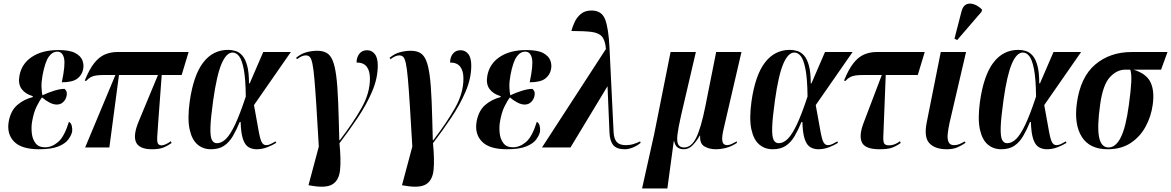

<svg xmlns="http://www.w3.org/2000/svg" viewBox="-20 -828 6575 1078"><path d="M199 10Q101 10 59 -33Q17 -76 29 -146Q40 -206 76.5 -238Q113 -270 164 -283V-288Q121 -301 101 -329Q81 -357 89 -402Q101 -470 159 -508.5Q217 -547 308 -547Q371 -547 402 -530.5Q433 -514 442.5 -489.5Q452 -465 447 -440Q441 -407 414 -386.5Q387 -366 327 -366Q348 -464 339.5 -501Q331 -538 302 -538Q274 -538 253.5 -509Q233 -480 219 -406Q212 -368 213 -340Q214 -312 218 -293Q250 -308 283.5 -318.5Q317 -329 342 -329Q348 -325 352.5 -316Q357 -307 354 -290Q350 -270 335.5 -255.5Q321 -241 299 -241Q280 -241 258.5 -252Q237 -263 216 -281Q203 -265 186 -231Q169 -197 160 -144Q155 -114 158.5 -80.5Q162 -47 179.5 -24Q197 -1 233 -1Q271 -1 306 -30.5Q341 -60 367 -144Q379 -138 383 -121Q387 -104 385 -89Q381 -69 364 -45.5Q347 -22 308 -6Q269 10 199 10Z M458 0 628 -407H571Q540 -407 521.5 -404.5Q503 -402 490 -395Q477 -388 463 -373L456 -376Q481 -438 508.5 -473Q536 -508 568.5 -522Q601 -536 640 -536H1039L1000 -407H888L869 -151Q865 -93 863 -63Q861 -33 866.5 -22.5Q872 -12 888 -12Q897 -12 911.5 -18.5Q926 -25 939 -35L943 -25Q916 -6 893 2Q870 10 834 10Q762 10 744 -29Q726 -68 759 -147L867 -407H648L594 0Z M1164 10Q1120 10 1088.5 -17Q1057 -44 1044.5 -102.5Q1032 -161 1045 -257Q1066 -405 1120.5 -476.5Q1175 -548 1261 -548Q1282 -548 1303 -541.5Q1324 -535 1341 -515.5Q1358 -496 1368 -458.5Q1378 -421 1378 -360H1382L1458 -536H1613L1406 -238Q1423 -146 1431.5 -97Q1440 -48 1449 -30.5Q1458 -13 1475 -13Q1487 -13 1501 -20Q1515 -27 1527 -34L1531 -26Q1509 -12 1480 -1Q1451 10 1421 10Q1396 10 1376 -1.5Q1356 -13 1344.5 -46Q1333 -79 1331 -143H1326Q1308 -99 1287.5 -64Q1267 -29 1238 -9.5Q1209 10 1164 10ZM1198 -24Q1224 -24 1248.5 -48Q1273 -72 1300 -129Q1327 -186 1360 -286Q1359 -386 1348.5 -439.5Q1338 -493 1322 -513Q1306 -533 1286 -533Q1251 -533 1224 -470Q1197 -407 1177 -265Q1163 -165 1161.5 -113Q1160 -61 1169.5 -42.5Q1179 -24 1198 -24Z M1731 215 1712 212 1770 -5Q1762 -145 1756 -238Q1750 -331 1745 -387Q1740 -443 1734 -471Q1728 -499 1719.5 -508Q1711 -517 1697 -517Q1687 -517 1675.5 -512.5Q1664 -508 1648 -496L1642 -503Q1670 -527 1701.5 -535Q1733 -543 1761 -543Q1792 -543 1813 -531.5Q1834 -520 1847 -490Q1860 -460 1867.5 -404Q1875 -348 1878.5 -259Q1882 -170 1885 -41H1888Q1963 -139 2010 -222Q2057 -305 2057 -387Q2057 -430 2039 -453.5Q2021 -477 1982 -477Q1982 -506 1997.5 -526Q2013 -546 2041 -546Q2067 -546 2084 -525Q2101 -504 2101 -460Q2101 -388 2069 -313.5Q2037 -239 1987.5 -165.5Q1938 -92 1886 -24Q1895 66 1889.5 124.5Q1884 183 1848 206Q1812 229 1731 215Z M2256 215 2237 212 2295 -5Q2287 -145 2281 -238Q2275 -331 2270 -387Q2265 -443 2259 -471Q2253 -499 2244.5 -508Q2236 -517 2222 -517Q2212 -517 2200.5 -512.5Q2189 -508 2173 -496L2167 -503Q2195 -527 2226.5 -535Q2258 -543 2286 -543Q2317 -543 2338 -531.5Q2359 -520 2372 -490Q2385 -460 2392.5 -404Q2400 -348 2403.5 -259Q2407 -170 2410 -41H2413Q2488 -139 2535 -222Q2582 -305 2582 -387Q2582 -430 2564 -453.5Q2546 -477 2507 -477Q2507 -506 2522.5 -526Q2538 -546 2566 -546Q2592 -546 2609 -525Q2626 -504 2626 -460Q2626 -388 2594 -313.5Q2562 -239 2512.5 -165.5Q2463 -92 2411 -24Q2420 66 2414.5 124.5Q2409 183 2373 206Q2337 229 2256 215Z M2826 10Q2728 10 2686 -33Q2644 -76 2656 -146Q2667 -206 2703.5 -238Q2740 -270 2791 -283V-288Q2748 -301 2728 -329Q2708 -357 2716 -402Q2728 -470 2786 -508.5Q2844 -547 2935 -547Q2998 -547 3029 -530.5Q3060 -514 3069.5 -489.5Q3079 -465 3074 -440Q3068 -407 3041 -386.5Q3014 -366 2954 -366Q2975 -464 2966.5 -501Q2958 -538 2929 -538Q2901 -538 2880.5 -509Q2860 -480 2846 -406Q2839 -368 2840 -340Q2841 -312 2845 -293Q2877 -308 2910.5 -318.5Q2944 -329 2969 -329Q2975 -325 2979.5 -316Q2984 -307 2981 -290Q2977 -270 2962.5 -255.5Q2948 -241 2926 -241Q2907 -241 2885.5 -252Q2864 -263 2843 -281Q2830 -265 2813 -231Q2796 -197 2787 -144Q2782 -114 2785.5 -80.5Q2789 -47 2806.5 -24Q2824 -1 2860 -1Q2898 -1 2933 -30.5Q2968 -60 2994 -144Q3006 -138 3010 -121Q3014 -104 3012 -89Q3008 -69 2991 -45.5Q2974 -22 2935 -6Q2896 10 2826 10Z M3023 0 3382 -553Q3378 -602 3359.5 -623Q3341 -644 3300 -649Q3259 -654 3188 -654Q3194 -677 3206 -703.5Q3218 -730 3241 -749.5Q3264 -769 3301 -769Q3359 -769 3378 -718Q3397 -667 3402 -561L3425 -88Q3427 -48 3443 -30.5Q3459 -13 3494 -13Q3517 -13 3537.5 -19.5Q3558 -26 3574 -34L3577 -26Q3558 -10 3533.5 0Q3509 10 3488 10Q3442 10 3423 -13.5Q3404 -37 3402 -83L3391 -344L3183 0Z M3585 230 3653 -75 3745 -536H3887L3804 -180Q3788 -110 3783.5 -71Q3779 -32 3788.5 -16Q3798 0 3821 0Q3862 0 3889 -55Q3916 -110 3940 -230L4001 -536H4143L4043 -105Q4033 -62 4035 -42.5Q4037 -23 4045.5 -18Q4054 -13 4061 -13Q4073 -13 4086.5 -19Q4100 -25 4116 -34L4118 -26Q4086 -5 4056 2.5Q4026 10 3999 10Q3962 10 3935 -6Q3908 -22 3911 -67H3909Q3893 -38 3870.5 -14Q3848 10 3819 10Q3798 10 3784 -0.5Q3770 -11 3765 -36H3763L3727 230Z M4318 10Q4274 10 4242.5 -17Q4211 -44 4198.5 -102.5Q4186 -161 4199 -257Q4220 -405 4274.5 -476.5Q4329 -548 4415 -548Q4436 -548 4457 -541.5Q4478 -535 4495 -515.5Q4512 -496 4522 -458.5Q4532 -421 4532 -360H4536L4612 -536H4767L4560 -238Q4577 -146 4585.5 -97Q4594 -48 4603 -30.5Q4612 -13 4629 -13Q4641 -13 4655 -20Q4669 -27 4681 -34L4685 -26Q4663 -12 4634 -1Q4605 10 4575 10Q4550 10 4530 -1.5Q4510 -13 4498.5 -46Q4487 -79 4485 -143H4480Q4462 -99 4441.5 -64Q4421 -29 4392 -9.5Q4363 10 4318 10ZM4352 -24Q4378 -24 4402.5 -48Q4427 -72 4454 -129Q4481 -186 4514 -286Q4513 -386 4502.5 -439.5Q4492 -493 4476 -513Q4460 -533 4440 -533Q4405 -533 4378 -470Q4351 -407 4331 -265Q4317 -165 4315.5 -113Q4314 -61 4323.5 -42.5Q4333 -24 4352 -24Z M4918 10Q4839 10 4820 -27Q4801 -64 4828 -136L4931 -407H4834Q4803 -407 4784.5 -404.5Q4766 -402 4753 -395Q4740 -388 4726 -373L4719 -376Q4744 -438 4771.5 -473Q4799 -508 4831.5 -522Q4864 -536 4903 -536H5172L5133 -407H4953L4943 -151Q4941 -93 4939.5 -63Q4938 -33 4944.5 -22.5Q4951 -12 4972 -12Q4989 -12 5004.5 -18.5Q5020 -25 5033 -35L5037 -25Q5010 -6 4986 2Q4962 10 4918 10Z M5296 10Q5229 10 5197.5 -24.5Q5166 -59 5184 -145L5262 -536H5404L5311 -137Q5304 -104 5301 -76Q5298 -48 5306 -30.5Q5314 -13 5336 -13Q5353 -13 5366 -18.5Q5379 -24 5397 -34L5401 -26Q5379 -11 5355 -0.5Q5331 10 5296 10ZM5354 -603 5339 -611 5379 -766Q5387 -795 5405.5 -803.5Q5424 -812 5448 -804Q5472 -796 5494 -774L5491 -762Z M5601 10Q5557 10 5525.5 -17Q5494 -44 5481.5 -102.5Q5469 -161 5482 -257Q5503 -405 5557.5 -476.5Q5612 -548 5698 -548Q5719 -548 5740 -541.5Q5761 -535 5778 -515.5Q5795 -496 5805 -458.5Q5815 -421 5815 -360H5819L5895 -536H6050L5843 -238Q5860 -146 5868.5 -97Q5877 -48 5886 -30.5Q5895 -13 5912 -13Q5924 -13 5938 -20Q5952 -27 5964 -34L5968 -26Q5946 -12 5917 -1Q5888 10 5858 10Q5833 10 5813 -1.5Q5793 -13 5781.5 -46Q5770 -79 5768 -143H5763Q5745 -99 5724.5 -64Q5704 -29 5675 -9.5Q5646 10 5601 10ZM5635 -24Q5661 -24 5685.5 -48Q5710 -72 5737 -129Q5764 -186 5797 -286Q5796 -386 5785.5 -439.5Q5775 -493 5759 -513Q5743 -533 5723 -533Q5688 -533 5661 -470Q5634 -407 5614 -265Q5600 -165 5598.5 -113Q5597 -61 5606.5 -42.5Q5616 -24 5635 -24Z M6199 10Q6098 10 6054 -59.5Q6010 -129 6026 -248Q6046 -395 6129 -465.5Q6212 -536 6335 -536H6535L6499 -437H6344Q6416 -415 6439.5 -366.5Q6463 -318 6452 -240Q6443 -174 6412 -117Q6381 -60 6328 -25Q6275 10 6199 10ZM6204 0Q6244 0 6272.5 -56Q6301 -112 6318 -238Q6329 -317 6331.5 -365Q6334 -413 6326 -437H6299Q6250 -437 6211 -394Q6172 -351 6157 -242Q6139 -115 6151 -57.5Q6163 0 6204 0Z"/></svg>

Font: Noto Serif Display ExtraCondensed
Style: Bold Italic
Weight: 700
Width: 2
Italic angle: -12°
Designer: Monotype Design Team
Foundry: Monotype Imaging Inc.
Version: Version 2.009